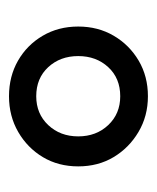

<svg xmlns="http://www.w3.org/2000/svg" viewBox="18 -772 341 416"><g transform="rotate(-90 188.0 -563.5)"><path d="M188 -413Q145 -413 110.5 -433.5Q76 -454 56 -487.5Q36 -521 36 -564Q36 -607 56 -640.5Q76 -674 110.5 -694Q145 -714 188 -714Q231 -714 265 -694.5Q299 -675 319 -641Q339 -607 339 -564Q339 -521 319 -487Q299 -453 265 -433Q231 -413 188 -413ZM188 -473Q227 -473 251 -499Q275 -525 275 -564Q275 -603 251 -629Q227 -655 188 -655Q150 -655 125.5 -629Q101 -603 101 -564Q101 -525 125.5 -499Q150 -473 188 -473Z"/></g></svg>

Font: Nunito Sans 12pt ExtraLight 10pt Medium
Style: Regular
Weight: 500
Version: Version 3.101;gftools[0.9.27]